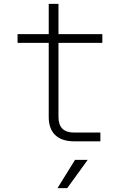

<svg xmlns="http://www.w3.org/2000/svg" viewBox="-20 -725 640 985"><path d="M360 0Q297 0 263.5 -32Q230 -64 230 -125V-505H70V-550H230V-705H280V-550H505V-505H280V-125Q280 -45 360 -45H495V0ZM275 240 365 95H430L325 240Z"/></svg>

Font: Tiny Thin
Style: Regular
Weight: 100
Monospace: yes
Designer: Philipp Nurullin, Konstantin Bulenkov
Foundry: JetBrains
Version: Version 2.251; ttfautohint (v1.8.4.7-5d5b)